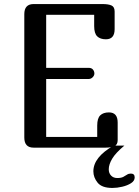

<svg xmlns="http://www.w3.org/2000/svg" viewBox="-20 -729 685 948"><path d="M503 -535Q475 -535 460 -549.5Q445 -564 445 -600V-656H208V-394H418Q432 -394 439 -385.5Q446 -377 446 -366Q446 -356 437.5 -347.5Q429 -339 418 -339H208V-53H460V-109Q460 -145 475 -159.5Q490 -174 518 -174Q561 -174 561 -124V-37Q561 -15 545.5 -7.5Q530 0 501 0H146Q100 0 100 -50V-659Q100 -709 146 -709H486Q515 -709 530.5 -702Q546 -695 546 -672V-585Q546 -535 503 -535ZM594 -10Q551 26 534 54.5Q517 83 517 107Q517 126 528.5 138Q540 150 559 150Q578 150 588.5 144.5Q599 139 607 133.5Q615 128 626 128Q645 128 645 147Q645 164 627 175.5Q609 187 583.5 193Q558 199 535 199Q483 199 462 173Q441 147 441 117Q441 47 541 -10Z"/></svg>

Font: Marmelad
Style: Regular
Weight: 400
Designer: Manvel Shmavonyan
Foundry: Cyreal
Version: Version 1.110; ttfautohint (v1.8.4.7-5d5b)